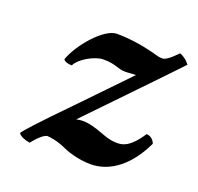

<svg xmlns="http://www.w3.org/2000/svg" viewBox="-90 -546 674 655"><g transform="rotate(20 247.5 -219.0)"><path d="M458 -450C426 -417 418 -416 410 -413C405 -413 398 -413 389 -415C341 -429 286 -439 233 -439C187 -439 114 -354 94 -296C100 -288 111 -285 125 -285C137 -312 190 -341 219 -341C268 -341 274 -327 304 -327C319 -327 327 -329 342 -329C260 -243 117 -96 117 -96C93 -71 42 -17 38 -8C43 2 61 9 80 12C104 -18 118 -27 128 -30C138 -30 165 -27 200 -11C226 1 266 10 300 10C355 10 425 -21 476 -128C473 -138 462 -152 445 -152C404 -89 376 -89 359 -89C328 -89 304 -102 276 -111C275 -111 273 -111 272 -112C253 -117 231 -124 202 -117C265 -183 435 -358 495 -422C486 -434 472 -446 458 -450Z"/></g></svg>

Font: Libertinus Serif
Style: Bold Italic
Weight: 700
Italic angle: -12°
Designer: Philipp H. Poll, Khaled Hosny
Foundry: Caleb Maclennan
Version: Version 7.050;RELEASE